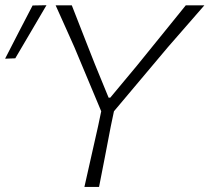

<svg xmlns="http://www.w3.org/2000/svg" viewBox="-63 -734 822 754"><path d="M268.5 0Q282.5 -62.5 295 -117.8Q307.5 -173 322 -237.5L334.5 -297L229 -549Q211.5 -588.5 194.5 -626.2Q177.5 -664 155.5 -713H219Q239 -662 253.5 -624.8Q268 -587.5 281.2 -554Q294.5 -520.5 310 -481L363.5 -350.5H370L475 -476.5Q508.5 -518 536.8 -552.8Q565 -587.5 595.5 -625.2Q626 -663 666.5 -713H739.5Q703 -671 667 -629.8Q631 -588.5 596.5 -549L384.5 -297L372 -237.5Q359 -170 348.5 -115Q338 -60 326 0ZM-43 -503.5Q-15.5 -557 11.2 -609Q38 -661 65 -712.5L119.5 -713.5Q89.5 -662 58.5 -609.5Q27.5 -557 -3 -505Z"/></svg>

Font: Commissioner Loud ExtraLight
Style: Italic
Weight: 200
Italic angle: -12°
Designer: Kostas Bartsokas
Foundry: Kostas Bartsokas
Version: Version 1.000; ttfautohint (v1.8.3)